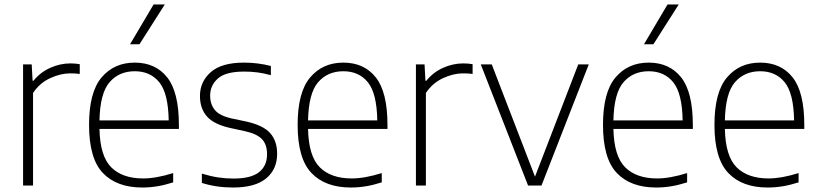

<svg xmlns="http://www.w3.org/2000/svg" viewBox="-20 -828 3654 857"><path d="M83 0V-540.5H121.5L125.5 -467.5H129.5Q159.5 -505 203.8 -525Q248 -545 294 -545Q317 -545 336 -541.5V-498Q325.5 -499.5 315.2 -500Q305 -500.5 292.5 -500.5Q250.5 -500.5 203.8 -479Q157 -457.5 127.5 -413V0Z M615 9Q501 9 439.2 -55.8Q377.5 -120.5 377.5 -270.5Q377.5 -416.5 433.5 -482.5Q489.5 -548.5 581.5 -548.5Q674 -548.5 726.2 -482.8Q778.5 -417 778.5 -270V-252.5H424Q426.5 -131 476.5 -81.2Q526.5 -31.5 619 -31.5Q676.5 -31.5 753 -55.5V-14Q715.5 -2 682 3.5Q648.5 9 615 9ZM581.5 -510Q511.5 -510 469 -461Q426.5 -412 424 -290.5H733Q731 -411.5 691 -460.8Q651 -510 581.5 -510ZM560.5 -630.5 665.5 -808H715.5L602.5 -630.5Z M1020.5 9Q945.5 9 881 -11.5V-53Q921 -41 954.2 -36Q987.5 -31 1022 -31Q1099.5 -31 1135.8 -59.2Q1172 -87.5 1172 -139Q1172 -183.5 1149 -207.2Q1126 -231 1073 -242.5L1006.5 -257Q933.5 -273.5 903 -309Q872.5 -344.5 872.5 -399.5Q872.5 -463.5 920.8 -506Q969 -548.5 1069 -548.5Q1131 -548.5 1189 -533.5V-492.5Q1155.5 -501.5 1128 -505Q1100.5 -508.5 1069.5 -508.5Q987.5 -508.5 952.8 -477.8Q918 -447 918 -401.5Q918 -362.5 939 -337Q960 -311.5 1013 -299.5L1079.5 -285.5Q1155.5 -268.5 1186.2 -233.5Q1217 -198.5 1217 -142Q1217 -72 1167.8 -31.5Q1118.5 9 1020.5 9Z M1546 9Q1432 9 1370.2 -55.8Q1308.5 -120.5 1308.5 -270.5Q1308.5 -416.5 1364.5 -482.5Q1420.5 -548.5 1512.5 -548.5Q1605 -548.5 1657.2 -482.8Q1709.5 -417 1709.5 -270V-252.5H1355Q1357.5 -131 1407.5 -81.2Q1457.5 -31.5 1550 -31.5Q1607.5 -31.5 1684 -55.5V-14Q1646.5 -2 1613 3.5Q1579.5 9 1546 9ZM1512.5 -510Q1442.5 -510 1400 -461Q1357.5 -412 1355 -290.5H1664Q1662 -411.5 1622 -460.8Q1582 -510 1512.5 -510Z M1836.5 0V-540.5H1875L1879 -467.5H1883Q1913 -505 1957.2 -525Q2001.5 -545 2047.5 -545Q2070.5 -545 2089.5 -541.5V-498Q2079 -499.5 2068.8 -500Q2058.5 -500.5 2046 -500.5Q2004 -500.5 1957.2 -479Q1910.5 -457.5 1881 -413V0Z M2337 0 2126 -540.5H2175L2368 -39.5L2561 -540.5H2608L2397 0Z M2909 9Q2795 9 2733.2 -55.8Q2671.5 -120.5 2671.5 -270.5Q2671.5 -416.5 2727.5 -482.5Q2783.5 -548.5 2875.5 -548.5Q2968 -548.5 3020.2 -482.8Q3072.5 -417 3072.5 -270V-252.5H2718Q2720.5 -131 2770.5 -81.2Q2820.5 -31.5 2913 -31.5Q2970.5 -31.5 3047 -55.5V-14Q3009.5 -2 2976 3.5Q2942.5 9 2909 9ZM2875.5 -510Q2805.5 -510 2763 -461Q2720.5 -412 2718 -290.5H3027Q3025 -411.5 2985 -460.8Q2945 -510 2875.5 -510ZM2854.5 -630.5 2959.5 -808H3009.5L2896.5 -630.5Z M3406.5 9Q3292.5 9 3230.8 -55.8Q3169 -120.5 3169 -270.5Q3169 -416.5 3225 -482.5Q3281 -548.5 3373 -548.5Q3465.5 -548.5 3517.8 -482.8Q3570 -417 3570 -270V-252.5H3215.5Q3218 -131 3268 -81.2Q3318 -31.5 3410.5 -31.5Q3468 -31.5 3544.5 -55.5V-14Q3507 -2 3473.5 3.5Q3440 9 3406.5 9ZM3373 -510Q3303 -510 3260.5 -461Q3218 -412 3215.5 -290.5H3524.5Q3522.5 -411.5 3482.5 -460.8Q3442.5 -510 3373 -510Z"/></svg>

Font: Encode Sans XLt
Style: Regular
Weight: 200
Designer: Multiple Designers
Foundry: Impallari Type
Version: Version 3.002; ttfautohint (v1.8.3) -l 8 -r 50 -G 200 -x 14 